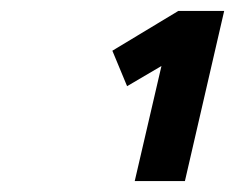

<svg xmlns="http://www.w3.org/2000/svg" viewBox="-20 -810 431 352"><path d="M307 -790H391L319 -478H227L276 -689L213 -652L186 -717Z"/></svg>

Font: Panefresco 800wt
Style: Italic
Weight: 800
Foundry: Campivisivi & Chank Co
Version: Version 1.001